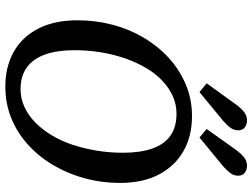

<svg xmlns="http://www.w3.org/2000/svg" viewBox="-133 -796 945 719"><g transform="rotate(90 339.5 -436.5)"><path d="M304 16Q230 16 174 -15.5Q118 -47 87 -107.5Q56 -168 56 -254Q56 -322 72.5 -385Q89 -448 121 -502Q153 -556 197.5 -596.5Q242 -637 297 -660Q352 -683 415 -683Q490 -683 546 -651Q602 -619 633.5 -559Q665 -499 665 -413Q665 -345 648 -282Q631 -219 599 -164.5Q567 -110 522.5 -69.5Q478 -29 423 -6.5Q368 16 304 16ZM314 -41Q349 -41 380.5 -55.5Q412 -70 438 -95.5Q464 -121 485.5 -156Q507 -191 521.5 -234Q536 -277 544 -325.5Q552 -374 552 -425Q552 -490 536 -535Q520 -580 487.5 -602.5Q455 -625 406 -625Q371 -625 340 -611Q309 -597 282 -571.5Q255 -546 234.5 -511Q214 -476 199 -433.5Q184 -391 176 -342.5Q168 -294 168 -243Q168 -178 184 -133Q200 -88 232.5 -64.5Q265 -41 314 -41ZM292 -738 370 -846Q386 -868 400 -878.5Q414 -889 430 -889Q447 -889 457.5 -880.5Q468 -872 468 -856Q468 -841 459.5 -828.5Q451 -816 433 -800L325 -711ZM463 -738 540 -846Q556 -868 570 -878.5Q584 -889 600 -889Q616 -889 627 -880.5Q638 -872 638 -856Q638 -841 629.5 -828.5Q621 -816 603 -800L495 -711Z"/></g></svg>

Font: Source Serif 4 Medium
Style: Italic
Weight: 500
Italic angle: -12°
Designer: Frank Grießhammer
Foundry: Adobe Systems Incorporated
Version: Version 4.004;hotconv 1.0.116;makeotfexe 2.5.65601